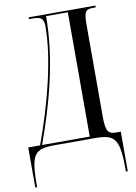

<svg xmlns="http://www.w3.org/2000/svg" viewBox="-99 -778 745 1051"><g transform="rotate(-10 273.5 -252.0)"><path d="M10 210H20C20 24 40 0 158 0H376C492 0 514 25 514 210H524V-10H501C456 -10 441 -22 441 -109V-620C441 -693 451 -704 493 -704H507V-714H136V-704H159C199 -704 218 -696 218 -649C218 -472 156 -230 76 -13H10ZM87 -13C163 -222 231 -463 231 -704H352V-13Z"/></g></svg>

Font: Noto Serif Display ExtraCondensed
Style: Regular
Weight: 400
Width: 2
Designer: Monotype Design Team
Foundry: Monotype Imaging Inc.
Version: Version 2.009